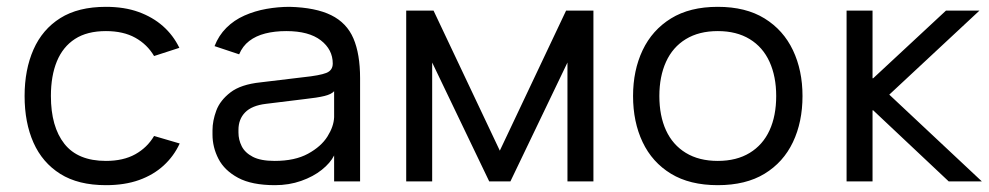

<svg xmlns="http://www.w3.org/2000/svg" viewBox="-20 -531 2894 562"><path d="M431 -367Q411 -401 376 -420.5Q341 -440 290 -440Q235 -440 199.5 -417Q164 -394 146.5 -351.5Q129 -309 129 -250Q129 -160 168.5 -110Q208 -60 290 -60Q341 -60 376 -79.5Q411 -99 431 -133L506 -111Q489 -74 459 -46.5Q429 -19 387 -4Q345 11 290 11Q209 11 156.5 -22Q104 -55 78 -113.5Q52 -172 52 -250Q52 -327 78 -386Q104 -445 156.5 -478Q209 -511 290 -511Q344 -511 385.5 -496Q427 -481 457 -454.5Q487 -428 505 -391Z M608 -396Q620 -427 642.5 -449.5Q665 -472 695.5 -485.5Q726 -499 760 -505Q794 -511 828 -511Q904 -509 949.5 -486.5Q995 -464 1014.5 -418.5Q1034 -373 1034 -302V0H958V-76Q947 -54 922 -34Q897 -14 861.5 -1.5Q826 11 785 11Q717 11 677 -10.5Q637 -32 619.5 -66Q602 -100 602 -137V-150Q602 -177 613 -207Q624 -237 654.5 -260.5Q685 -284 743 -290L868 -305Q916 -310 935 -317.5Q954 -325 954 -345Q954 -386 919 -413Q884 -440 818 -440Q784 -440 756.5 -433Q729 -426 709.5 -411Q690 -396 680 -372ZM678 -151V-143Q678 -122 687.5 -103Q697 -84 720 -72Q743 -60 784 -60Q843 -60 881.5 -81Q920 -102 938.5 -131.5Q957 -161 958 -188Q958 -206 958 -229Q958 -252 958 -264Q950 -255 929.5 -250Q909 -245 872 -241L758 -227Q717 -222 697.5 -202Q678 -182 678 -151Z M1412 0 1245 -348V0H1169V-500H1249L1443 -90L1637 -500H1717V0H1641V-348L1474 0Z M2081 11Q1999 11 1944 -22.5Q1889 -56 1861 -115Q1833 -174 1833 -250Q1833 -325 1861 -384Q1889 -443 1944 -477Q1999 -511 2081 -511Q2163 -511 2218 -477Q2273 -443 2301 -384Q2329 -325 2329 -250Q2329 -174 2301 -115Q2273 -56 2218 -22.5Q2163 11 2081 11ZM2081 -60Q2136 -60 2174.5 -83.5Q2213 -107 2232.5 -149.5Q2252 -192 2252 -250Q2252 -307 2232.5 -350Q2213 -393 2174.5 -416.5Q2136 -440 2081 -440Q2026 -440 1987.5 -416.5Q1949 -393 1929.5 -350Q1910 -307 1910 -250Q1910 -192 1929.5 -149.5Q1949 -107 1987.5 -83.5Q2026 -60 2081 -60Z M2458 0V-500H2534V-302H2536L2749 -500H2847L2583 -254L2854 0H2757L2536 -208H2534V0Z"/></svg>

Font: Nata Sans
Style: Regular
Weight: 400
Designer: Daniel Uzquiano Cruz
Version: Version 1.001